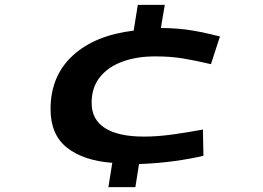

<svg xmlns="http://www.w3.org/2000/svg" viewBox="-20 -666 1083 790"><path d="M426 104 442 4Q323 -5 255.5 -58.5Q188 -112 188 -217Q188 -353 279 -437Q370 -521 530 -540L547 -646H658L642 -551Q716 -550 771.5 -540.5Q827 -531 885 -516L848 -402Q784 -417 733 -425.5Q682 -434 618 -434Q543 -434 484 -412.5Q425 -391 391 -348.5Q357 -306 357 -243Q357 -174 412 -139Q467 -104 572 -104Q627 -104 689 -112.5Q751 -121 815 -133L817 -25Q767 -13 699.5 -3.5Q632 6 552 9L537 104Z"/></svg>

Font: Georama Extra Expanded SemiBold
Style: Italic
Weight: 600
Width: 8
Italic angle: -9°
Designer: Jean-Baptiste Levee
Foundry: Production Type
Version: Version 1.000